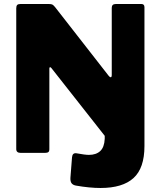

<svg xmlns="http://www.w3.org/2000/svg" viewBox="-20 -762 800 957"><path d="M700 -726V-34Q700 76 645.5 125.5Q591 175 481 175Q427 175 358 163Q343 160 336.5 151Q330 142 331 124L339 22Q341 -1 361 2Q404 10 423 10Q459 10 479.5 -9Q500 -28 502 -70V-85L236 -423Q232 -428 229 -427Q226 -426 226 -421V-20V-17Q226 -8 221 -4Q216 0 204 0H83Q61 0 61 -19V-721Q61 -732 65.5 -737Q70 -742 81 -742H224Q236 -742 241.5 -739Q247 -736 255 -726L521 -385Q527 -377 532 -377Q537 -377 537 -389V-723Q537 -742 557 -742H685Q700 -742 700 -726Z"/></svg>

Font: Libre Franklin ExtraBold
Style: Regular
Weight: 800
Designer: Pablo Impallari, Rodrigo Fuenzalida
Foundry: Impallari Type
Version: Version 1.002; ttfautohint (v1.5)